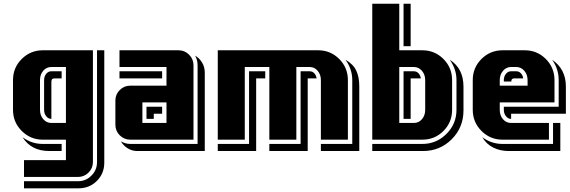

<svg xmlns="http://www.w3.org/2000/svg" viewBox="-20 -750 3059 1031"><path d="M540 123Q540 181.6 500.2 221.4Q460.4 261.2 401.9 261.2H108.9V223.1H398.9Q440.9 223.1 470.9 193.1Q501 163.1 501 120.1V-480H540ZM479 120.1Q479 153.3 455.3 176.8Q431.6 200.2 398.9 200.2H108.9V109.9H334V0H210Q143.6 0 96.7 -46.9Q49.8 -93.8 49.8 -160.2V-319.8Q49.8 -386.7 96.7 -433.3Q143.6 -480 210 -480H479ZM334 -89.8V-390.1H254.9Q229.5 -390.1 212.2 -370.1Q194.8 -350.1 194.8 -319.8V-160.2Q194.8 -130.4 212.4 -110.1Q230 -89.8 254.9 -89.8ZM311 61H245.1Q147.5 61 101.1 -13.2Q149.4 22.9 210 22.9H311ZM311 -329.1H273.9Q264.2 -329.1 260 -324.7Q255.9 -320.3 255.9 -309.1V-111.8H254.9Q239.3 -111.8 228 -126Q216.8 -140.1 216.8 -160.2V-319.8Q216.8 -339.8 228 -353.5Q239.3 -367.2 254.9 -367.2H311Z M1079.6 61H717.8Q689.9 61 666.5 46.9Q643.1 32.7 628.9 8.8Q653.3 22.9 679.7 22.9H1041V-399.9Q1041 -428.2 1027.8 -451.2Q1051.3 -437.5 1065.4 -413.6Q1079.6 -389.6 1079.6 -360.8ZM1019 0H679.7Q646.5 0 623 -23.4Q599.6 -46.9 599.6 -80.1V-210Q599.6 -243.2 623 -266.6Q646.5 -290 679.7 -290H874V-390.1H621.6V-480H939Q971.7 -480 995.4 -456.3Q1019 -432.6 1019 -399.9ZM874 -89.8V-200.2H744.6V-89.8ZM850.6 -139.2H805.7V-111.8H766.6V-176.8H850.6ZM850.6 -329.1H621.6V-367.2H850.6Z M1909.2 61H1703.1V22.9H1871.6V-319.8Q1871.6 -378.4 1835.4 -429.2Q1877 -405.3 1893.1 -370.6Q1909.2 -335.9 1909.2 -287.1ZM1848.1 0H1703.1V-319.8Q1703.1 -349.6 1685.8 -369.9Q1668.5 -390.1 1643.6 -390.1H1571.3V0H1426.3V-390.1H1294.4V0H1149.4V-480H1688.5Q1754.9 -480 1801.5 -433.3Q1848.1 -386.7 1848.1 -319.8ZM1680.2 -329.1H1632.3V61H1426.3V22.9H1594.2V-367.2H1643.6Q1657.7 -367.2 1667.7 -356.4Q1677.7 -345.7 1680.2 -329.1ZM1404.3 -329.1H1355.5V61H1149.4V22.9H1317.4V-367.2H1404.3Z M2468.8 -157.2Q2468.8 -65.4 2405.5 -2.2Q2342.3 61 2251 61H1979V22.9H2248Q2323.2 22.9 2377.2 -30.8Q2431.2 -84.5 2431.2 -160.2V-319.8Q2431.2 -378.4 2395 -429.2Q2468.8 -382.8 2468.8 -284.2ZM2407.7 -160.2Q2407.7 -93.3 2361.1 -46.6Q2314.5 0 2248 0H1979V-730H2124V-480H2248Q2314.5 -480 2361.1 -433.3Q2407.7 -386.7 2407.7 -319.8ZM2263.2 -160.2V-319.8Q2263.2 -349.6 2245.6 -369.9Q2228 -390.1 2203.1 -390.1H2124V-89.8H2203.1Q2228.5 -89.8 2245.8 -109.9Q2263.2 -129.9 2263.2 -160.2ZM2239.7 -329.1H2185.1V-111.8H2147V-367.2H2203.1Q2217.3 -367.2 2227.3 -356.4Q2237.3 -345.7 2239.7 -329.1ZM2185.1 -502H2147V-730H2185.1Z M2988.8 61H2711.9Q2666 61 2628.7 42.5Q2591.3 23.9 2569.8 -13.2Q2618.2 22.9 2678.7 22.9H2949.7V-89.8H2988.8ZM3018.6 -139.2H2724.6V-111.8H2723.6Q2708 -111.8 2696.8 -126Q2685.5 -140.1 2685.5 -160.2V-176.8H2980V-319.8Q2980 -379.9 2944.8 -429.2Q3018.6 -378.9 3018.6 -286.1ZM2927.7 0H2678.7Q2612.3 0 2565.4 -46.9Q2518.6 -93.8 2518.6 -160.2V-319.8Q2518.6 -386.7 2565.4 -433.3Q2612.3 -480 2678.7 -480H2797.9Q2864.3 -480 2910.9 -433.3Q2957.5 -386.7 2957.5 -319.8V-200.2H2663.6V-160.2Q2663.6 -129.9 2680.9 -109.9Q2698.2 -89.8 2723.6 -89.8H2927.7ZM2813 -290V-319.8Q2813 -349.6 2795.4 -369.9Q2777.8 -390.1 2752.9 -390.1H2723.6Q2698.7 -390.1 2681.2 -369.9Q2663.6 -349.6 2663.6 -319.8V-290ZM2789.6 -329.1H2742.7Q2733.4 -329.1 2729.5 -325.2Q2725.6 -321.3 2725.6 -312H2685.5V-319.8Q2685.5 -339.8 2696.8 -353.5Q2708 -367.2 2723.6 -367.2H2752.9Q2767.1 -367.2 2777.1 -356.4Q2787.1 -345.7 2789.6 -329.1Z"/></svg>

Font: Laconic
Style: Shadow
Weight: 900
Width: 6
Designer: Robby Woodard
Version: Version 1.000